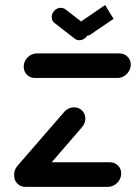

<svg xmlns="http://www.w3.org/2000/svg" viewBox="-20 -724 527 744"><path d="M449.6 -51.9Q449.6 -37.8 442.4 -25.9Q435.2 -14.1 423.3 -7Q411.5 0 397.8 0H78.1Q59.6 0 47.2 -12.6Q34.8 -25.2 34.8 -43.7Q34.8 -57.4 42 -69.3Q49.3 -81.1 61.1 -88.1Q73 -95.2 86.7 -95.2H405.9Q424.4 -95.2 437 -82.8Q449.6 -70.4 449.6 -51.9ZM78.1 -4.1Q59.6 -4.1 47.2 -16.5Q34.8 -28.9 34.8 -47.4Q34.8 -66.3 47.4 -81.1L228.5 -290Q235.6 -298.5 245.7 -303.3Q255.9 -308.1 267 -308.1Q285.6 -308.1 298.1 -295.6Q310.7 -283 310.7 -264.4Q310.7 -246.7 297.8 -231.1L117 -21.9Q109.6 -13.7 99.4 -8.9Q89.3 -4.1 78.1 -4.1ZM486.7 -473.7Q486.7 -459.6 479.4 -447.8Q472.2 -435.9 460.4 -428.9Q448.5 -421.9 434.8 -421.9H115.2Q96.7 -421.9 84.3 -434.4Q71.9 -447 71.9 -465.6Q71.9 -479.3 78.9 -491.1Q85.9 -503 97.8 -510Q109.6 -517 123.3 -517H443Q461.5 -517 474.1 -504.6Q486.7 -492.2 486.7 -473.7ZM180.4 -657.8Q180.4 -672.2 190.9 -683Q201.5 -693.7 215.6 -693.7Q225.9 -693.7 234.1 -687.4L311.9 -627Q323 -618.9 323 -603Q323 -588.9 312.2 -578.5Q301.5 -568.1 287.4 -568.1Q276.7 -568.1 269.3 -574.4L191.5 -634.8Q186.3 -638.5 183.3 -644.4Q180.4 -650.4 180.4 -657.8ZM420 -651.1 332.2 -591.1Q324.1 -585.2 313 -585.2Q300.4 -585.2 291.9 -593.5Q283.3 -601.9 283.3 -614.4Q283.3 -623.3 287.6 -631.1Q291.9 -638.9 298.9 -644.1L387.4 -704.4Z"/></svg>

Font: 26F Galaxy Sans Extra Bold
Style: Italic
Weight: 800
Italic angle: -5°
Designer: C₂₉H₂₅N₃O₅
Version: Version 1.200